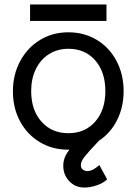

<svg xmlns="http://www.w3.org/2000/svg" viewBox="-20 -662 613 862"><path d="M458 -642V-568H115V-642ZM426 79 461 143Q444 160 414.5 170Q385 180 359 180Q318 180 291 151.5Q264 123 264 82Q264 44 292 10H286Q215 10 158.5 -24Q102 -58 70 -117.5Q38 -177 38 -252Q38 -327 70.5 -387.5Q103 -448 159.5 -482.5Q216 -517 287 -517Q358 -517 414.5 -483Q471 -449 503 -388.5Q535 -328 535 -253Q535 -181 505.5 -122.5Q476 -64 424 -30Q374 23 358.5 43Q343 63 343 79Q343 93 352 99.5Q361 106 373 106Q396 106 426 79ZM287 -64Q362 -64 407.5 -116Q453 -168 453 -253Q453 -339 407.5 -391Q362 -443 287 -443Q238 -443 200 -419Q162 -395 141 -352Q120 -309 120 -253Q120 -168 166 -116Q212 -64 287 -64Z"/></svg>

Font: Bellota Text
Style: Bold
Weight: 700
Designer: Kemie Guaida
Foundry: Kemie Guaida
Version: Version 4.001